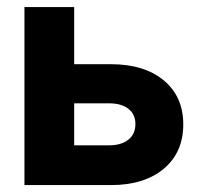

<svg xmlns="http://www.w3.org/2000/svg" viewBox="-20 -536 579 556"><path d="M194.8 -350.1H300.8Q397.9 -350.1 454.3 -303.2Q510.7 -256.3 510.7 -175.8Q510.7 -94.7 454.3 -47.4Q397.9 0 300.8 0H50.8V-515.6H194.8ZM194.8 -236.8V-115.2H295.9Q331.5 -115.2 351.8 -131.6Q372.1 -147.9 372.1 -176.8Q372.1 -205.1 351.8 -220.9Q331.5 -236.8 295.9 -236.8Z"/></svg>

Font: Inter Display
Style: Bold
Weight: 700
Designer: Rasmus Andersson
Foundry: rsms
Version: Version 4.001;git-9221beed3